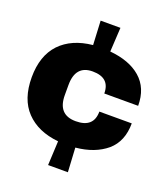

<svg xmlns="http://www.w3.org/2000/svg" viewBox="-148 -859 893 1028"><g transform="rotate(20 298.0 -344.5)"><path d="M352.1 -618.2Q463.9 -607.9 526.9 -553.2Q591.8 -497.1 591.8 -396H398.9Q398.9 -485.8 300.8 -485.8Q203.1 -485.8 203.1 -373V-315.9Q203.1 -204.1 305.2 -204.1Q407.2 -204.1 407.2 -295.9H591.8Q591.8 -193.4 526.9 -137.2Q460 -81.1 352.1 -70.8L359.9 66.9H247.1L253.9 -70.8Q136.2 -82.5 69.8 -151.9Q3.9 -220.7 3.9 -345.2Q3.9 -467.8 69.8 -538.1Q136.2 -607.4 253.9 -619.1L247.1 -755.9H359.9Z"/></g></svg>

Font: Archivo-RBTV
Style: Regular
Weight: 500
Designer: Hector Gatti
Foundry: Hector Gatti
Version: ""